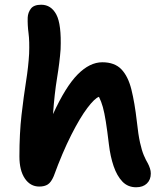

<svg xmlns="http://www.w3.org/2000/svg" viewBox="-20 -780 694 811"><path d="M146 8Q108 8 85 -26Q62 -60 62 -119Q62 -217 71 -295Q80 -373 90 -436Q100 -499 103 -553Q105 -606 100.5 -640Q96 -674 97 -706Q98 -727 110.5 -743.5Q123 -760 154 -760Q196 -760 218 -718.5Q240 -677 236 -572Q232 -517 221 -450.5Q210 -384 204 -298Q257 -414 308 -465.5Q359 -517 412 -517Q464 -517 492.5 -487.5Q521 -458 535 -402Q549 -346 558 -267Q564 -211 571.5 -177.5Q579 -144 587.5 -124Q596 -104 605 -89Q610 -79 613.5 -68.5Q617 -58 617 -47Q617 -21 600.5 -5Q584 11 555 11Q520 11 497 -13Q474 -37 460 -78Q446 -119 440 -170Q433 -229 427 -266.5Q421 -304 414.5 -327.5Q408 -351 398 -371Q380 -365 349 -324Q318 -283 281 -210Q244 -137 207 -36Q196 -10 182 -1Q168 8 146 8Z"/></svg>

Font: Shantell Sans Normal
Style: Regular
Weight: 600
Designer: Stephen Nixon, Anya Danilova, Shantell Martin
Foundry: Arrow Type
Version: Version 1.009;[a7da0bfa3]